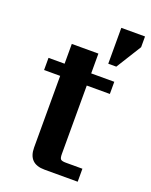

<svg xmlns="http://www.w3.org/2000/svg" viewBox="-138 -801 686 875"><g transform="rotate(20 205.5 -363.5)"><path d="M238 -581V-485H350V-426H238V-94Q238 -74 244 -68.5Q250 -63 269 -63H349V0H188Q109 0 109 -79V-426H31V-485H109V-581ZM296 -727H411V-675L335 -553H296Z"/></g></svg>

Font: Sarpanch SemiBold
Style: Regular
Weight: 600
Designer: Manushi Parikh (Devanagari and Latin), Jyotish Sonowal (Devanagari)
Foundry: Indian Type Foundry
Version: Version 2.004;PS 1.0;hotconv 1.0.78;makeotf.lib2.5.61930; tt